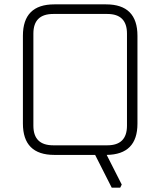

<svg xmlns="http://www.w3.org/2000/svg" viewBox="-20 -710 735 880"><path d="M85 -144V-546Q85 -690 229 -690H466Q610 -690 610 -546V-143Q610 -2 469 0L538 136L531 150H492L416 0H229Q85 0 85 -144ZM133 -134Q133 -44 224 -44H472Q562 -44 562 -134V-556Q562 -646 472 -646H224Q133 -646 133 -556Z"/></svg>

Font: Oxanium ExtraLight ExtraLight
Style: Regular
Weight: 250
Version: Version 2.000